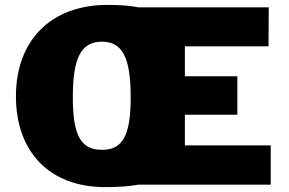

<svg xmlns="http://www.w3.org/2000/svg" viewBox="-20 -753 1178 783"><path d="M1084 -160H734V-285H948V-442H734V-564H1075L1076 -723H545C511 -730 469 -733 419 -733C185 -733 45 -586 45 -360C45 -135 181 10 408 10C462 10 508 7 545 0H1084ZM396 -142C309 -142 277 -201 277 -357C277 -518 311 -583 396 -583C479 -583 513 -518 513 -357C513 -201 481 -142 396 -142Z"/></svg>

Font: United Sans Black
Style: Regular
Weight: 900
Designer: Pablo Impallari, Rodrigo Fuenzalida (Modified by Dan O. Williams)
Version: Version 1.000;PS 001.000;hotconv 1.0.88;makeotf.lib2.5.64775